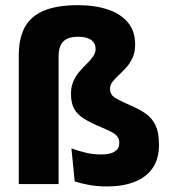

<svg xmlns="http://www.w3.org/2000/svg" viewBox="-20 -696 646 726"><path d="M51 -487.5Q51 -550 73.2 -592Q95.5 -634 145 -655.2Q194.5 -676.5 275 -676.5Q339 -676.5 387.5 -660.2Q436 -644 463.5 -611.2Q491 -578.5 491 -527.5Q491 -499 481.5 -478Q472 -457 457.8 -441.2Q443.5 -425.5 429.5 -412.5Q415.5 -399.5 405.8 -387Q396 -374.5 396 -360.5V-359Q396 -340 411.2 -329Q426.5 -318 472 -298Q506.5 -283.5 530.8 -266.5Q555 -249.5 568 -222.5Q581 -195.5 581 -151.5V-146Q581 -94 556.5 -59.5Q532 -25 488 -8Q444 9 385 9Q349 9 318 3.5Q287 -2 262.5 -10L250 -135Q276 -125.5 303.5 -118.8Q331 -112 363.5 -112Q397.5 -112 414.2 -123.2Q431 -134.5 431 -154V-156Q431 -169.5 424.8 -178.5Q418.5 -187.5 403.8 -195.8Q389 -204 363.5 -214.5Q322.5 -231.5 297.2 -247.5Q272 -263.5 260.2 -285Q248.5 -306.5 248.5 -340V-342Q248.5 -369 257.8 -389.5Q267 -410 281 -426Q295 -442 309 -455.8Q323 -469.5 332.2 -482.8Q341.5 -496 341.5 -511Q341.5 -525.5 334 -535.8Q326.5 -546 311.8 -551.5Q297 -557 274.5 -557Q247 -557 231 -548Q215 -539 208.2 -522.2Q201.5 -505.5 201.5 -481.5V0H51Z"/></svg>

Font: Anek Telugu
Style: Bold
Weight: 700
Designer: Omkar Bhoir (Telugu), Yesha Goshar (Latin)
Foundry: Ek Type
Version: Version 1.003